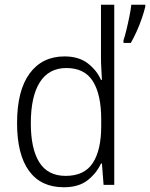

<svg xmlns="http://www.w3.org/2000/svg" viewBox="-20 -780 633 810"><path d="M249 10Q153 10 102.5 -59Q52 -128 52 -261Q52 -398 105 -470Q158 -542 252 -542Q312 -542 350 -513Q388 -484 406 -443H410Q409 -466 407.5 -490.5Q406 -515 406 -535V-760H462V0H417L410 -90H406Q387 -49 349.5 -19.5Q312 10 249 10ZM257 -38Q336 -38 371.5 -92.5Q407 -147 407 -248V-276Q407 -381 372 -437Q337 -493 260 -493Q186 -493 148 -433Q110 -373 110 -260Q110 -152 146 -95Q182 -38 257 -38ZM593 -752Q588 -731 578.5 -703Q569 -675 556.5 -647.5Q544 -620 532 -599H501V-610Q506 -624 513 -652.5Q520 -681 526 -711Q532 -741 534 -760H593Z"/></svg>

Font: Noto Sans Georgian SemiCondensed Light
Style: Regular
Weight: 300
Width: 4
Designer: Monotype Design Team, Akaki Razmadze
Foundry: Google LLC
Version: Version 2.005; ttfautohint (v1.8.4.7-5d5b)